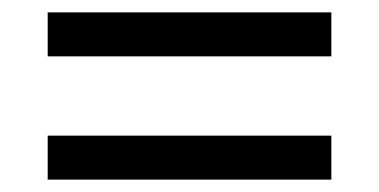

<svg xmlns="http://www.w3.org/2000/svg" viewBox="-20 -507 612 310"><path d="M57 -217V-288H515V-217ZM57 -416V-487H515V-416Z"/></svg>

Font: mlyalm115
Style: Regular
Weight: 400
Designer: Jelle Bosma - Monotype Design Team
Foundry: Monotype Imaging Inc.
Version: Version 2.103